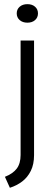

<svg xmlns="http://www.w3.org/2000/svg" viewBox="-20 -722 262 910"><path d="M26.8 168 3.3 116Q41.5 101 59.6 76.8Q77.6 52.6 77.6 12.4V-530H141.4V13.3Q141.4 56.9 126 87.9Q110.6 118.9 85 138.2Q59.4 157.6 26.8 168ZM109.8 -614.5Q87.4 -614.5 73.3 -626.8Q59.3 -639 59.3 -658.5Q59.3 -678 73.3 -690.1Q87.4 -702.3 109.8 -702.3Q132.4 -702.3 146.2 -690.1Q160 -678 160 -658.5Q160 -639 146.2 -626.8Q132.4 -614.5 109.8 -614.5Z"/></svg>

Font: Roundo Variable
Style: Regular
Weight: 200
Designer: Shiva Nallaperumal
Foundry: Indian Type Foundry
Version: Version 2.000